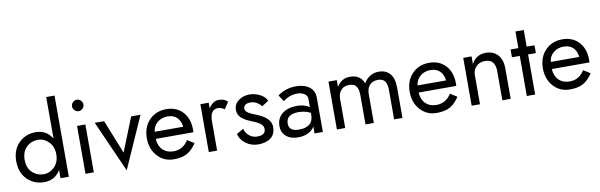

<svg xmlns="http://www.w3.org/2000/svg" viewBox="-52 -1281 5679 1817"><g transform="rotate(-10 2788.0 -372.5)"><path d="M273 -65Q330 -65 375 -110Q420 -155 420 -230Q420 -305 375 -350Q330 -395 273 -395Q206 -395 161 -351Q116 -307 116 -230Q116 -153 161 -109Q206 -65 273 -65ZM263 -470Q367 -470 420 -381V-780H500V0H420V-79Q367 10 263 10Q166 10 100.5 -55.5Q35 -121 35 -230Q35 -339 100.5 -404.5Q166 -470 263 -470Z M660 -460H740V0H660ZM661.5 -611.5Q645 -628 645 -650Q645 -672 661.5 -688.5Q678 -705 700 -705Q722 -705 738.5 -688.5Q755 -672 755 -650Q755 -628 738.5 -611.5Q722 -595 700 -595Q678 -595 661.5 -611.5Z M830 -460H920L1050 -135L1180 -460H1270L1050 35Z M1290 -230Q1290 -337 1354 -403.5Q1418 -470 1518 -470Q1616 -470 1675.5 -406Q1735 -342 1735 -234Q1735 -218 1734 -210H1372Q1377 -141 1416 -103Q1455 -65 1518 -65Q1611 -65 1662 -148L1727 -107Q1689 -48 1640 -19Q1591 10 1508 10Q1414 10 1352 -58Q1290 -126 1290 -230ZM1648 -278Q1642 -334 1609 -367Q1576 -400 1518 -400Q1461 -400 1420.5 -366.5Q1380 -333 1374 -278Z M2064 -372Q2032 -395 2002 -395Q1925 -395 1925 -280V0H1845V-460H1925V-407Q1967 -470 2022 -470Q2077 -470 2108 -438Z M2204 -161Q2213 -119 2246.5 -92Q2280 -65 2323 -65Q2403 -65 2403 -123Q2403 -141 2395 -155Q2387 -169 2369.5 -180.5Q2352 -192 2338.5 -198.5Q2325 -205 2299 -215Q2270 -227 2251 -236.5Q2232 -246 2210.5 -262Q2189 -278 2178 -300Q2167 -322 2167 -349Q2167 -403 2212 -436.5Q2257 -470 2316 -470Q2371 -470 2420 -444Q2469 -418 2482 -380L2418 -339Q2401 -363 2372.5 -378.5Q2344 -394 2317 -394Q2247 -394 2247 -344Q2247 -338 2249 -332.5Q2251 -327 2255.5 -322Q2260 -317 2264.5 -312.5Q2269 -308 2277.5 -303Q2286 -298 2291 -295Q2296 -292 2307.5 -287.5Q2319 -283 2324 -280.5Q2329 -278 2342 -273Q2355 -268 2359 -266Q2486 -213 2486 -130Q2486 -59 2441 -24.5Q2396 10 2318 10Q2254 10 2201 -28.5Q2148 -67 2138 -123Z M2627 -352 2588 -413Q2666 -470 2764 -470Q2844 -470 2892.5 -433Q2941 -396 2941 -330V0H2861V-66Q2840 -30 2798.5 -10Q2757 10 2704 10Q2632 10 2589 -26.5Q2546 -63 2546 -125Q2546 -202 2600.5 -244Q2655 -286 2742 -286Q2811 -286 2861 -253V-330Q2861 -363 2832.5 -381.5Q2804 -400 2764 -400Q2693 -400 2627 -352ZM2627 -135Q2627 -61 2724 -61Q2861 -61 2861 -180V-198Q2809 -225 2746 -225Q2627 -225 2627 -135Z M3706 -290V0H3626V-280Q3626 -339 3605.5 -367Q3585 -395 3538 -395Q3487 -395 3459 -363Q3431 -331 3431 -280V0H3351V-280Q3351 -339 3330.5 -367Q3310 -395 3263 -395Q3212 -395 3184 -363Q3156 -331 3156 -280V0H3076V-460H3156V-393Q3199 -470 3283 -470Q3383 -470 3416 -384Q3438 -424 3475.5 -447Q3513 -470 3558 -470Q3630 -470 3668 -424.5Q3706 -379 3706 -290Z M3816 -230Q3816 -337 3880 -403.5Q3944 -470 4044 -470Q4142 -470 4201.5 -406Q4261 -342 4261 -234Q4261 -218 4260 -210H3898Q3903 -141 3942 -103Q3981 -65 4044 -65Q4137 -65 4188 -148L4253 -107Q4215 -48 4166 -19Q4117 10 4034 10Q3940 10 3878 -58Q3816 -126 3816 -230ZM4174 -278Q4168 -334 4135 -367Q4102 -400 4044 -400Q3987 -400 3946.5 -366.5Q3906 -333 3900 -278Z M4666 -280Q4666 -395 4568 -395Q4516 -395 4483.5 -362.5Q4451 -330 4451 -280V0H4371V-460H4451V-387Q4497 -470 4588 -470Q4661 -470 4703.5 -423.5Q4746 -377 4746 -290V0H4666Z M4901 -620H4981V-460H5056V-385H4981V0H4901V-385H4826V-460H4901Z M5096 -230Q5096 -337 5160 -403.5Q5224 -470 5324 -470Q5422 -470 5481.5 -406Q5541 -342 5541 -234Q5541 -218 5540 -210H5178Q5183 -141 5222 -103Q5261 -65 5324 -65Q5417 -65 5468 -148L5533 -107Q5495 -48 5446 -19Q5397 10 5314 10Q5220 10 5158 -58Q5096 -126 5096 -230ZM5454 -278Q5448 -334 5415 -367Q5382 -400 5324 -400Q5267 -400 5226.5 -366.5Q5186 -333 5180 -278Z"/></g></svg>

Font: renner_400book
Style: Book
Weight: 400
Version: Version 003.000 ; ttfautohint (v0.97) -l 8 -r 50 -G 200 -x 1